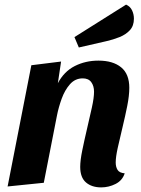

<svg xmlns="http://www.w3.org/2000/svg" viewBox="-20 -793 612 833"><path d="M419 20Q378 20 353 -1.5Q328 -23 328 -69Q328 -97 337 -141Q346 -185 357.5 -234Q369 -283 378.5 -326Q388 -369 388 -395Q388 -420 376 -436.5Q364 -453 339 -453Q306 -453 283.5 -427.5Q261 -402 247.5 -364.5Q234 -327 227 -291L170 0L13 16L116 -510L245 -526L231 -432Q258 -483 304.5 -506.5Q351 -530 407 -530Q470 -530 505.5 -501Q541 -472 541 -412Q541 -378 532 -333Q523 -288 511.5 -240.5Q500 -193 491 -152.5Q482 -112 482 -88Q482 -69 490 -56Q498 -43 521 -41Q511 -10 481.5 5Q452 20 419 20ZM322 -587 303 -632 527 -773Q545 -765 553 -748Q561 -731 561 -712Q561 -681 543.5 -662Q526 -643 498.5 -632Q471 -621 440 -614Z"/></svg>

Font: Sansita Swashed SemiBold
Style: Regular
Weight: 600
Designer: Pablo Cosgaya
Foundry: Omnibus-Type
Version: Version 1.003; ttfautohint (v1.8.3)